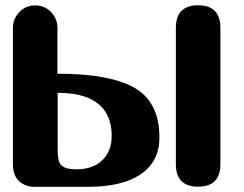

<svg xmlns="http://www.w3.org/2000/svg" viewBox="-20 -721 940 741"><path d="M394 -127Q411.1 -156.7 411.1 -196.3Q411.1 -257.8 381.3 -297.4Q331.5 -362.8 202.6 -362.8V-140.1Q202.6 -98.1 216.3 -83.5Q232.4 -67.4 275.9 -67.4Q315.4 -67.4 346.2 -82.5Q376.5 -97.7 394 -127ZM491.7 -386.2Q595.2 -332 595.2 -190.4Q595.2 -96.7 521.5 -47.4Q450.7 0 318.4 0H103.5Q29.8 -11.2 29.8 -87.9V-612.8Q29.8 -648.9 55.2 -674.8Q80.1 -700.2 115.7 -700.2Q151.9 -700.2 176.8 -674.8Q201.7 -649.4 201.7 -612.8V-436.5Q396 -436.5 491.7 -386.2ZM744.6 -700.7Q830.6 -700.7 830.6 -612.8V-87.9Q830.6 -0.5 744.6 -0.5Q658.7 -0.5 658.7 -87.9V-612.8Q658.7 -700.7 744.6 -700.7Z"/></svg>

Font: inglobal
Style: Bold
Weight: 700
Designer: Andrey Kochetov, Denis Davydov, Evgeny Yurtaev
Foundry: inglobal.ru
Version: Version 1.00 September 25, 2014, initial release